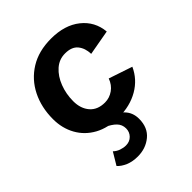

<svg xmlns="http://www.w3.org/2000/svg" viewBox="-203 -627 960 960"><g transform="rotate(-45 277.0 -147.0)"><path d="M283 9Q207 9 153.5 -20.5Q100 -50 71.5 -101.5Q43 -153 43 -217Q43 -300 76 -366Q109 -432 171 -470.5Q233 -509 321 -509Q417 -509 476.5 -461.5Q536 -414 543 -337L409 -313Q408 -354 386.5 -380.5Q365 -407 318 -407Q276 -407 244.5 -379Q213 -351 195.5 -305.5Q178 -260 178 -209Q178 -157 206 -124.5Q234 -92 286 -92Q318 -92 345 -111Q372 -130 384 -164L509 -122Q481 -60 421.5 -25.5Q362 9 283 9ZM196 -7 242 -30Q293 -16 321 13Q349 42 349 86Q349 148 308.5 181.5Q268 215 211 215Q174 215 146 203Q118 191 102 173L141 108Q154 121 172.5 127.5Q191 134 208 134Q235 134 252 116.5Q269 99 269 74Q269 47 250.5 28Q232 9 196 -7Z"/></g></svg>

Font: Work Sans SemiBold
Style: Italic
Weight: 600
Italic angle: -13°
Designer: Wei Huang
Foundry: Wei Huang
Version: Version 2.012; ttfautohint (v1.8.3)